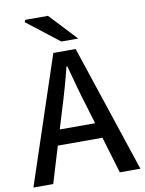

<svg xmlns="http://www.w3.org/2000/svg" viewBox="-92 -910 736 974"><g transform="rotate(-10 275.5 -422.5)"><path d="M0 0 218 -655H333L551 0H445L338 -357Q321 -411 306 -465.5Q291 -520 276 -576H272Q258 -520 242.5 -465.5Q227 -411 210 -357L102 0ZM122 -188V-267H427V-188ZM268 -705 102 -834 107 -845H224L355 -705Z"/></g></svg>

Font: Source Sans 3 Medium
Style: Regular
Weight: 500
Designer: Paul D. Hunt
Foundry: Adobe
Version: Version 3.052;hotconv 1.1.0;makeotfexe 2.6.0